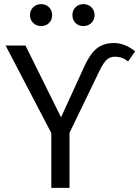

<svg xmlns="http://www.w3.org/2000/svg" viewBox="-20 -908 673 928"><path d="M140.5 -873Q156 -888 179 -888Q202 -888 217 -873Q232 -858 232 -835Q232 -812 217 -797Q202 -782 179 -782Q156 -782 140.5 -797Q125 -812 125 -835Q125 -858 140.5 -873ZM345 -873Q360 -888 383 -888Q406 -888 421.5 -873Q437 -858 437 -835Q437 -812 421.5 -797Q406 -782 383 -782Q360 -782 345 -797Q330 -812 330 -835Q330 -858 345 -873ZM228 0V-265L7 -688H103L275 -341L389 -590Q416 -649 448.5 -674.5Q481 -700 531 -700Q584 -700 633 -660L599 -611Q571 -634 536 -634Q512 -634 496 -619.5Q480 -605 461 -566L316 -266V0Z"/></svg>

Font: FiraGO Book
Style: Regular
Weight: 350
Designer: bBox Type
Foundry: bBox Type GmbH
Version: Version 1.001;PS 001.001;hotconv 1.0.88;makeotf.lib2.5.64775